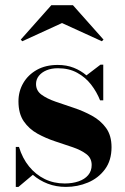

<svg xmlns="http://www.w3.org/2000/svg" viewBox="-20 -724 492 754"><path d="M42 10V-147H54.5Q68 -102.5 94 -70.5Q120 -38.5 155.5 -21Q191 -3.5 234 -3.5Q264.5 -3.5 288.5 -11.8Q312.5 -20 326.2 -36.2Q340 -52.5 340 -76Q340 -103 319.2 -118.8Q298.5 -134.5 265.8 -145.8Q233 -157 196.5 -169Q160 -181 127 -199.2Q94 -217.5 73.2 -247.8Q52.5 -278 52.5 -326Q52.5 -365.5 71.5 -398Q90.5 -430.5 125 -449.8Q159.5 -469 206.5 -469Q241.5 -469 269.8 -457.8Q298 -446.5 319.5 -428L374.5 -470H385.5V-330H373Q360 -363 337.8 -391.8Q315.5 -420.5 283.2 -438.2Q251 -456 207.5 -456Q182 -456 162.8 -448Q143.5 -440 132.5 -426Q121.5 -412 121.5 -394Q121.5 -368 143 -352.2Q164.5 -336.5 198.2 -324.8Q232 -313 269.8 -300.5Q307.5 -288 341.2 -269.5Q375 -251 396.5 -221.5Q418 -192 418 -146Q418 -94 392.2 -59.2Q366.5 -24.5 325.5 -7.2Q284.5 10 239 10Q200.5 10 167.8 -2.5Q135 -15 109 -37.5L52.5 10ZM67.5 -562 61.5 -568.5 181.5 -703.5H266.5L386.5 -568.5L380 -562L223.5 -633.5Z"/></svg>

Font: Bodoni Moda 18pt
Style: Bold
Weight: 700
Designer: Owen Earl
Foundry: indestructible type
Version: Version 2.004